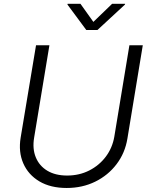

<svg xmlns="http://www.w3.org/2000/svg" viewBox="-20 -962 775 994"><path d="M325.2 11.2Q241.7 11.2 184.1 -22.9Q126.5 -57.1 100.6 -116.2Q74.7 -175.3 86.9 -249.5L166.5 -727.5H235.8L156.7 -249.5Q147 -191.9 165.3 -147.5Q183.6 -103 225.1 -78.1Q266.6 -53.2 327.6 -53.2Q390.6 -53.2 442.4 -79.6Q494.1 -106 528.1 -151.4Q562 -196.8 571.8 -254.4L649.9 -727.5H719.2L639.6 -244.6Q627.4 -169.9 583.5 -112.1Q539.6 -54.2 472.9 -21.5Q406.2 11.2 325.2 11.2ZM396.5 -942.4 463.4 -848.6 560.5 -942.4H627.9L627 -938.5L484.4 -806.6H426.8L329.1 -938.5L330.1 -942.4Z"/></svg>

Font: Inter Light
Style: Italic
Weight: 300
Italic angle: -9.3988°
Designer: Rasmus Andersson
Foundry: rsms
Version: Version 4.001;git-66647c0bb